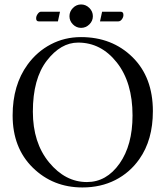

<svg xmlns="http://www.w3.org/2000/svg" viewBox="-20 -823 735 853"><path d="M433.6 -771H515.6Q528.8 -771 528.3 -755.9Q528.3 -746.6 521.5 -737.3Q514.6 -728 505.4 -728H424.3ZM237.3 -728H152.3Q140.1 -728 140.6 -742.2Q140.6 -751.5 147.5 -761.2Q154.3 -771 162.6 -771H246.6ZM304 -714.6Q288.6 -730 288.6 -751Q288.6 -772 304 -787.6Q319.3 -803.2 340.3 -803.2Q361.3 -803.2 377 -787.6Q392.6 -772 392.6 -751Q392.6 -730 377 -714.6Q361.3 -699.2 340.3 -699.2Q319.3 -699.2 304 -714.6ZM327.1 -633.8Q250 -633.8 188 -553.5Q126 -473.1 126 -327.1Q126 -189 198 -101.6Q270 -14.2 366.2 -14.2Q453.1 -14.2 511 -96.2Q568.8 -178.2 568.8 -310.1Q568.8 -457 499 -545.4Q429.2 -633.8 327.1 -633.8ZM659.2 -329.1Q659.2 -201.2 599.1 -116.2Q557.1 -56.2 492.4 -23.2Q427.7 9.8 346.2 9.8Q215.3 9.8 125.7 -78.1Q36.1 -166 36.1 -310.1Q36.1 -444.8 102.5 -536.1Q144.5 -593.8 205.8 -626Q267.1 -658.2 339.8 -658.2Q478 -658.2 568.6 -569.1Q659.2 -480 659.2 -329.1Z"/></svg>

Font: Linux Libertine Display
Style: Regular
Weight: 400
Designer: Philipp H. Poll
Foundry: Philipp H. Poll
Version: Version 5.0.9